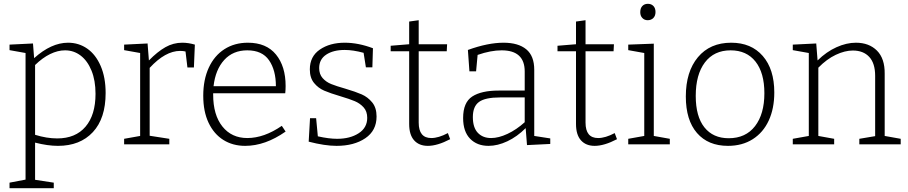

<svg xmlns="http://www.w3.org/2000/svg" viewBox="-20 -757 4764 1007"><path d="M534 -269Q534 -136 467 -64Q400 8 284 8Q230 8 164 -9V186L262 201V230H30V201L114 185V-479L30 -494V-523L153 -529L159 -452Q249 -533 337 -533Q393 -533 437.5 -502Q482 -471 508 -411Q534 -351 534 -269ZM481 -265Q481 -335 460 -386.5Q439 -438 403 -465.5Q367 -493 321 -493Q283 -493 243 -473.5Q203 -454 164 -416V-50Q225 -31 280 -31Q376 -31 428.5 -92.5Q481 -154 481 -265Z M1002 -523 997 -403H963L953 -487Q940 -490 925 -490Q847 -490 765 -401V-45L868 -29V0H631V-29L715 -44V-479L631 -494V-523L754 -529L761 -440Q806 -486 847.5 -509.5Q889 -533 936 -533Q968 -533 1002 -523Z M1458 -97 1478 -67Q1371 8 1266 8Q1201 8 1151.5 -23Q1102 -54 1074 -113Q1046 -172 1046 -255Q1046 -339 1075 -402Q1104 -465 1157 -499Q1210 -533 1280 -533Q1377 -533 1427.5 -471Q1478 -409 1478 -306Q1478 -285 1476 -268H1098V-261Q1098 -154 1146.5 -93.5Q1195 -33 1277 -33Q1365 -33 1458 -97ZM1100 -305H1427Q1427 -389 1391 -441Q1355 -493 1277 -493Q1202 -493 1156 -442.5Q1110 -392 1100 -305Z M1791 -292Q1845 -276 1877 -262Q1909 -248 1932 -220Q1955 -192 1955 -146Q1955 -72 1896 -32Q1837 8 1745 8Q1684 8 1599 -14L1606 -137H1638L1647 -42Q1705 -29 1748 -29Q1816 -29 1861 -58Q1906 -87 1906 -139Q1906 -173 1887 -194Q1868 -215 1840.5 -226.5Q1813 -238 1766 -252Q1712 -268 1680.5 -281.5Q1649 -295 1627 -322Q1605 -349 1605 -393Q1605 -461 1657.5 -497Q1710 -533 1788 -533Q1859 -533 1936 -504L1933 -404H1899L1887 -480Q1832 -495 1788 -495Q1728 -495 1691 -470.5Q1654 -446 1654 -400Q1654 -368 1672 -347.5Q1690 -327 1717.5 -316Q1745 -305 1791 -292Z M2341 -27Q2274 8 2224 8Q2178 8 2152 -21Q2126 -50 2126 -107V-488H2029V-517L2126 -525V-644L2176 -651V-525H2325L2323 -488H2176V-114Q2176 -33 2242 -33Q2280 -33 2329 -59Z M2782 -44 2866 -31V-2L2744 4L2737 -85Q2692 -40 2641 -16Q2590 8 2542 8Q2482 8 2445.5 -29.5Q2409 -67 2409 -138Q2409 -220 2457 -251Q2505 -282 2595 -282H2732V-382Q2732 -493 2611 -493Q2554 -493 2485 -469L2477 -383H2442L2434 -495Q2539 -533 2621 -533Q2698 -533 2740 -498.5Q2782 -464 2782 -391ZM2556 -33Q2595 -33 2642 -55Q2689 -77 2732 -116V-246H2603Q2525 -246 2492.5 -222.5Q2460 -199 2460 -143Q2460 -88 2486 -60.5Q2512 -33 2556 -33Z M3216 -27Q3149 8 3099 8Q3053 8 3027 -21Q3001 -50 3001 -107V-488H2904V-517L3001 -525V-644L3051 -651V-525H3200L3198 -488H3051V-114Q3051 -33 3117 -33Q3155 -33 3204 -59Z M3409 -528V-44L3493 -29V0H3275V-29L3359 -44V-479L3275 -494V-523ZM3338 -693Q3338 -714 3349 -725.5Q3360 -737 3378 -737Q3396 -737 3407 -725.5Q3418 -714 3418 -694Q3418 -674 3406.5 -662.5Q3395 -651 3377 -651Q3360 -651 3349 -662.5Q3338 -674 3338 -693Z M4041 -272Q4041 -188 4012 -125Q3983 -62 3928 -27Q3873 8 3798 8Q3694 8 3635.5 -59.5Q3577 -127 3577 -251Q3577 -381 3640.5 -457Q3704 -533 3815 -533Q3920 -533 3980.5 -463.5Q4041 -394 4041 -272ZM3629 -254Q3629 -146 3674.5 -89Q3720 -32 3802 -32Q3891 -32 3940 -95.5Q3989 -159 3989 -268Q3989 -375 3942.5 -434Q3896 -493 3812 -493Q3725 -493 3677 -429.5Q3629 -366 3629 -254Z M4620 -44 4704 -29V0H4487V-29L4570 -43V-359Q4570 -425 4539 -458.5Q4508 -492 4453 -492Q4411 -492 4363.5 -469.5Q4316 -447 4272 -402V-44L4355 -29V0H4138V-29L4222 -44V-479L4138 -494V-523L4261 -529L4268 -440Q4315 -486 4367.5 -509.5Q4420 -533 4469 -533Q4538 -533 4579.5 -491.5Q4621 -450 4620 -370Z"/></svg>

Font: Bitter Pro Light
Style: Regular
Weight: 300
Designer: Sol Matas, and Bitter project Authors
Foundry: Sol Matas
Version: Version 1.010